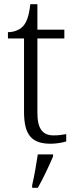

<svg xmlns="http://www.w3.org/2000/svg" viewBox="-20 -678 362 919"><path d="M223 10C248 10 278 5 297 -1V-36C276 -32 259 -30 236 -30C185 -30 159 -61 159 -137V-494H288V-536H159V-658H125C119 -601 107 -570 89 -551C71 -533 44 -524 18 -524V-494H95V-143C95 -30 133 10 223 10ZM134 208V221H161C185 180 216 113 234 71V61H161C154 107 145 161 134 208Z"/></svg>

Font: Noto Serif Georgian Light
Style: Regular
Weight: 300
Designer: Monotype Design Team, Akaki Razmadze
Foundry: Google LLC
Version: Version 2.003